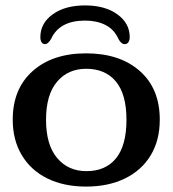

<svg xmlns="http://www.w3.org/2000/svg" viewBox="-20 -679 637 709"><path d="M27 -237Q27 -351 100.5 -416.5Q174 -482 298 -482Q422 -482 496 -417Q570 -352 570 -237Q570 -161 536.5 -105.5Q503 -50 441.5 -20Q380 10 298 10Q216 10 155 -20Q94 -50 60.5 -106Q27 -162 27 -237ZM299 -47Q370 -47 408.5 -94.5Q447 -142 447 -237Q447 -331 408 -378Q369 -425 298 -425Q231 -425 190.5 -377Q150 -329 150 -237Q150 -144 191 -95.5Q232 -47 299 -47ZM459 -542Q459 -530 454 -523Q449 -516 441 -516Q427 -516 417 -536Q401 -571 369 -587Q337 -603 294 -603Q200 -603 169 -536Q164 -527 158 -521.5Q152 -516 146 -516Q138 -516 133.5 -523Q129 -530 129 -542Q129 -593 174.5 -626Q220 -659 294 -659Q368 -659 413.5 -626Q459 -593 459 -542Z"/></svg>

Font: Raigarh Medium
Style: Regular
Weight: 500
Designer: jaikishan Patel
Foundry: MagicType
Version: Version 1.000